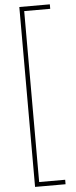

<svg xmlns="http://www.w3.org/2000/svg" viewBox="-67 -833 440 1110"><g transform="rotate(-5 153.5 -278.0)"><path d="M90 244H267V218H116V-774H267V-800H90Z"/></g></svg>

Font: Noto Sans Malayalam SemiCondensed Thin
Style: Regular
Weight: 100
Width: 4
Designer: Jelle Bosma - Monotype Design Team
Foundry: Monotype Imaging Inc.
Version: Version 2.104